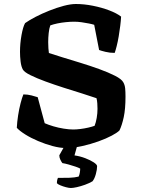

<svg xmlns="http://www.w3.org/2000/svg" viewBox="-20 -740 704 960"><path d="M308.5 0Q279 0 242.8 -9.8Q206.5 -19.5 170.5 -34.8Q134.5 -50 106.2 -67.8Q78 -85.5 64 -101Q65.5 -130 70.5 -162.8Q75.5 -195.5 83 -224.2Q90.5 -253 97 -268Q118 -268 138 -262.8Q158 -257.5 168.5 -254L203.5 -124Q221.5 -116 246.8 -108.5Q272 -101 298.8 -96.8Q325.5 -92.5 346 -92.5Q361.5 -92.5 381.8 -95Q402 -97.5 421.5 -102Q441 -106.5 453 -111Q459.5 -127.5 463.5 -150.2Q467.5 -173 467.5 -196Q467.5 -207.5 466.5 -222.8Q465.5 -238 462.5 -249Q434 -259 390.8 -272.5Q347.5 -286 299.5 -301.2Q251.5 -316.5 207.8 -332.5Q164 -348.5 133 -363.8Q102 -379 94.5 -392Q86 -407 83 -432.2Q80 -457.5 80 -481Q80 -522.5 87.5 -564.2Q95 -606 105.5 -624.5Q126.5 -639.5 158.5 -656Q190.5 -672.5 227 -687Q263.5 -701.5 298.5 -710.8Q333.5 -720 359.5 -720Q400.5 -720 444.5 -711.2Q488.5 -702.5 526 -688.2Q563.5 -674 585.5 -657Q584.5 -636.5 581.2 -610.5Q578 -584.5 573.5 -558Q569 -531.5 563.5 -509.8Q558 -488 553.5 -475.5Q529 -475.5 507.5 -480.8Q486 -486 475.5 -490L451 -616Q442 -619 424.8 -622.5Q407.5 -626 387.8 -628.8Q368 -631.5 351 -631.5Q331.5 -631.5 309.2 -629.2Q287 -627 266.8 -622.8Q246.5 -618.5 231.5 -613Q226 -598.5 223.5 -575Q221 -551.5 221 -529.5Q221 -514 222 -498.8Q223 -483.5 224.5 -475Q249 -466.5 291 -453.8Q333 -441 382 -426Q431 -411 476.5 -394.5Q522 -378 555 -361.2Q588 -344.5 596.5 -328.5Q604 -315.5 605.8 -298.5Q607.5 -281.5 607.5 -257Q607.5 -195.5 598.8 -154.8Q590 -114 577.5 -88Q567 -77 539 -62Q511 -47 472 -33Q433 -19 390.2 -9.5Q347.5 0 308.5 0ZM334.5 200Q325 200 309.8 196Q294.5 192 281.5 186.5Q268.5 181 264.5 176Q264.5 165.5 266.5 158.5Q268.5 151.5 269.5 149.5Q303.5 149.5 328 148.8Q352.5 148 373 143Q377 136 379 123.8Q381 111.5 381 103Q373.5 98.5 357.2 93Q341 87.5 323 82.5Q305 77.5 292 75.5Q287 69.5 281.8 58.5Q276.5 47.5 276.5 36.5Q286.5 18.5 297 0Q307.5 -18.5 319.5 -37H373L352.5 37Q380.5 41 406.5 51Q432.5 61 449 72Q465.5 83 465.5 91Q465.5 107.5 459.2 130.5Q453 153.5 442.5 166.5Q426.5 176 405 183.8Q383.5 191.5 364.2 195.8Q345 200 334.5 200Z"/></svg>

Font: Texturina Medium
Style: Regular
Weight: 500
Designer: Guillermo Torres Carreño
Foundry: Omnibus-Type
Version: Version 1.003